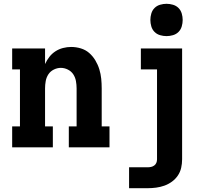

<svg xmlns="http://www.w3.org/2000/svg" viewBox="-20 -775 1090 1010"><path d="M44 0V-110H85V-410H44V-520H217V-438Q226 -458 239.5 -475.5Q253 -493 271.5 -505Q290 -517 311.5 -522.5Q333 -528 354 -528Q380 -528 405 -520.5Q430 -513 449 -496.5Q468 -480 481.5 -457.5Q495 -435 502.5 -410.5Q510 -386 512.5 -361Q515 -336 515 -310V-110H556V0H342V-110H383V-310Q383 -329 379.5 -348.5Q376 -368 365.5 -384Q355 -400 337 -409Q319 -418 300 -418Q281 -418 263 -409Q245 -400 234.5 -384Q224 -368 220.5 -348.5Q217 -329 217 -310V-110H258V0ZM659 215V105H757Q766 105 775 103Q784 101 791.5 95.5Q799 90 802.5 81.5Q806 73 806 63V-410H721V-520H938V63Q938 86 933 108Q928 130 915.5 148.5Q903 167 884.5 180.5Q866 194 845 201.5Q824 209 801.5 212Q779 215 757 215ZM856 -585Q839 -585 822 -590Q805 -595 793 -607Q781 -619 776 -636Q771 -653 771 -670Q771 -687 776 -704Q781 -721 793 -733Q805 -745 822 -750Q839 -755 856 -755Q873 -755 890 -750Q907 -745 919 -733Q931 -721 936 -704Q941 -687 941 -670Q941 -653 936 -636Q931 -619 919 -607Q907 -595 890 -590Q873 -585 856 -585Z"/></svg>

Font: Iosevka Etoile Extrabold
Style: Regular
Weight: 800
Designer: Belleve Invis
Foundry: Belleve Invis
Version: Version 22.1.2; ttfautohint (v1.8.4)